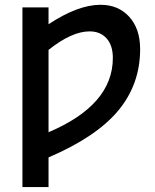

<svg xmlns="http://www.w3.org/2000/svg" viewBox="-20 -550 639 790"><path d="M72.3 219.7V-519.5H179.7V-450.2Q300.8 -530.3 393.6 -530.3Q466.8 -530.3 511.7 -481Q556.6 -431.6 556.6 -347.7Q556.6 -203.1 466.3 -94.7Q376 13.7 179.7 97.7V219.7ZM179.7 -5.9Q444.3 -118.2 444.3 -311.5Q444.3 -363.3 418.5 -392.1Q392.6 -420.9 348.6 -420.9Q275.4 -420.9 179.7 -344.7Z"/></svg>

Font: GenEi M Gothic v2 Medium
Style: Regular
Weight: 500
Version: Version 2.0